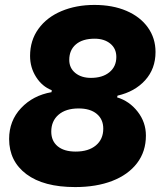

<svg xmlns="http://www.w3.org/2000/svg" viewBox="-20 -749 657 779"><path d="M17 -185Q17 -259 65.5 -310.5Q114 -362 189 -375L190 -383Q151 -398 126.5 -436.5Q102 -475 102 -522Q102 -585 136 -632Q170 -679 229.5 -704Q289 -729 363 -729Q437 -729 493 -705Q549 -681 580 -637.5Q611 -594 611 -538Q611 -470 569 -423.5Q527 -377 457 -361L455 -354Q505 -339 538.5 -296Q572 -253 572 -199Q572 -134 536 -87Q500 -40 435.5 -15Q371 10 285 10Q157 10 87 -42.5Q17 -95 17 -185ZM399 -227Q399 -265 372.5 -287Q346 -309 299 -309Q247 -309 217.5 -283.5Q188 -258 188 -215Q188 -177 214 -155.5Q240 -134 287 -134Q339 -134 369 -159Q399 -184 399 -227ZM452 -518Q452 -552 427.5 -572Q403 -592 364 -592Q315 -592 288 -569Q261 -546 261 -506Q261 -473 285.5 -453Q310 -433 349 -433Q396 -433 424 -456Q452 -479 452 -518Z"/></svg>

Font: Mona Sans ExtraBold
Style: Italic
Weight: 800
Italic angle: -11.7°
Designer: Deni Anggara
Foundry: GitHub
Version: Version 2.000